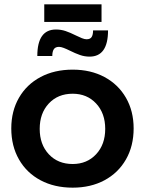

<svg xmlns="http://www.w3.org/2000/svg" viewBox="-20 -860 668 885"><path d="M596 -268Q596 -187 560.5 -125Q525 -63 461.5 -29Q398 5 315 5Q231 5 167 -29Q103 -63 67.5 -125Q32 -187 32 -268Q32 -348 67.5 -409.5Q103 -471 167 -505Q231 -539 315 -539Q398 -539 461.5 -505Q525 -471 560.5 -409.5Q596 -348 596 -268ZM163 -266Q163 -194 205 -149Q247 -104 315 -104Q381 -104 423 -149Q465 -194 465 -266Q465 -338 423 -383Q381 -428 315 -428Q247 -428 205 -383Q163 -338 163 -266ZM393 -599Q370 -599 348.5 -606.5Q327 -614 301 -627Q287 -634 274 -639Q261 -644 252 -644Q235 -644 228 -633Q221 -622 221 -602H152Q152 -724 238 -724Q261 -724 282 -717Q303 -710 331 -696Q345 -689 357.5 -684Q370 -679 379 -679Q396 -679 402.5 -689.5Q409 -700 409 -720H478Q478 -599 393 -599ZM184 -840H448V-759H184Z"/></svg>

Font: Montserrat Medium
Style: Regular
Weight: 500
Designer: Julieta Ulanovsky
Foundry: Julieta Ulanovsky
Version: Version 6.001